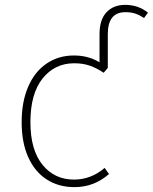

<svg xmlns="http://www.w3.org/2000/svg" viewBox="-20 -759 628 789"><path d="M588 -707 572 -685Q554 -697 536.5 -703Q519 -709 495 -709Q423 -709 423 -619V-480L406 -460Q378 -479 349.5 -489Q321 -499 285 -499Q205 -499 155 -436.5Q105 -374 105 -257Q105 -143 154.5 -82Q204 -21 284 -21Q354 -21 410 -69L428 -44Q367 10 286 10Q221 10 172 -21.5Q123 -53 96 -113Q69 -173 69 -257Q69 -340 95.5 -402Q122 -464 171 -497.5Q220 -531 284 -531Q343 -531 389 -503V-619Q389 -678 417.5 -708.5Q446 -739 495 -739Q548 -739 588 -707Z"/></svg>

Font: FiraGO UltraLight
Style: Regular
Weight: 200
Designer: bBox Type
Foundry: bBox Type GmbH
Version: Version 1.001